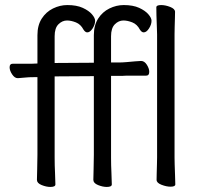

<svg xmlns="http://www.w3.org/2000/svg" viewBox="-20 -728 802 759"><path d="M601 -592Q601 -602 600 -623Q599 -644 598.5 -666Q598 -688 598 -699Q598 -708 617 -708Q634 -708 653 -700.5Q672 -693 672 -681Q672 -673 671.5 -656.5Q671 -640 670.5 -622Q670 -604 670 -592V-105Q670 -99 670.5 -78Q671 -57 672 -34Q673 -11 673 1Q673 10 654 10Q638 10 618.5 2.5Q599 -5 599 -17Q599 -25 599.5 -43.5Q600 -62 600.5 -80Q601 -98 601 -105ZM351 -427 196 -426V-105Q196 -74 197.5 -45Q199 -16 199 1Q199 11 179 11Q163 11 144.5 3.5Q126 -4 126 -17Q126 -29 127 -59.5Q128 -90 128 -116V-423H115Q93 -423 80.5 -421.5Q68 -420 51 -419H50Q38 -419 28 -434Q18 -449 18 -462Q18 -476 30 -476H104L128 -477V-589Q128 -628 145 -654.5Q162 -681 189.5 -694.5Q217 -708 246 -708Q283 -708 307 -697Q331 -686 343.5 -671.5Q356 -657 356 -646Q356 -631 346 -615.5Q336 -600 325 -600Q317 -600 310 -611Q299 -632 280 -639.5Q261 -647 245 -647Q226 -647 211 -632Q196 -617 196 -585V-479L351 -480V-589Q351 -628 368 -654.5Q385 -681 412.5 -694.5Q440 -708 469 -708Q506 -708 530 -697Q554 -686 566.5 -671.5Q579 -657 579 -646Q579 -631 569 -615.5Q559 -600 548 -600Q540 -600 533 -611Q522 -632 503 -639.5Q484 -647 468 -647Q449 -647 434 -632Q419 -617 419 -585V-481H451Q463 -481 480.5 -482.5Q498 -484 514 -485.5Q530 -487 537 -487H538Q551 -487 560.5 -472Q570 -457 570 -444Q570 -429 558 -429H495Q475 -429 462 -428H419V-105Q419 -74 420.5 -45Q422 -16 422 1Q422 11 402 11Q386 11 367.5 3.5Q349 -4 349 -17Q349 -29 350 -59.5Q351 -90 351 -116Z"/></svg>

Font: Klee One SemiBold
Style: Regular
Weight: 600
Designer: Fontworks Inc.
Foundry: Fontworks Inc.
Version: Version 1.00;January 12, 2022;FontCreator 13.0.0.2683 64-bit